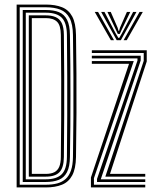

<svg xmlns="http://www.w3.org/2000/svg" viewBox="-20 -820 680 840"><path d="M52.8 0V-800H180.5Q222 -800 251.2 -788.4Q280.5 -776.8 296 -747.9Q311.5 -719 312.5 -667Q313.8 -584 314.4 -500.2Q315 -416.5 314.6 -326.1Q314.2 -235.8 312.5 -133.2Q311.5 -81.8 296 -52.8Q280.5 -23.8 251.2 -11.9Q222 0 180 0ZM66.2 -11.8H180Q208.5 -11.8 230.4 -17.6Q252.2 -23.5 267.4 -37.2Q282.5 -51 290.6 -74.6Q298.8 -98.2 299.2 -133.5Q300.8 -222.8 301.2 -309.9Q301.8 -397 301.2 -485.4Q300.8 -573.8 299.2 -666.8Q298.5 -714.8 284.4 -741.1Q270.2 -767.5 244 -777.9Q217.8 -788.2 180.5 -788.2H66.2ZM79.5 -23.8V-776.2H180.5Q214.8 -776.2 238 -766.8Q261.2 -757.2 273.4 -733.4Q285.5 -709.5 286 -666.8Q287.2 -599.8 287.8 -534.1Q288.2 -468.5 288.2 -402.9Q288.2 -337.2 287.8 -270.4Q287.2 -203.5 286 -133.8Q285.5 -90.2 272.9 -66.4Q260.2 -42.5 236.9 -33.1Q213.5 -23.8 180 -23.8ZM92.8 -35.5H180Q227.8 -35.5 250 -57.6Q272.2 -79.8 272.8 -133.2Q273.8 -225.8 274.1 -311.6Q274.5 -397.5 274.1 -484.6Q273.8 -571.8 272.8 -667Q272.2 -720.5 250.2 -742.5Q228.2 -764.5 180.5 -764.5H92.8ZM106 -47.2V-752.8H180.5Q205 -752.8 222.6 -745.5Q240.2 -738.2 249.8 -719.8Q259.2 -701.2 259.5 -667Q260.5 -576.2 260.9 -490Q261.2 -403.8 260.9 -316.1Q260.5 -228.5 259.5 -133.2Q259 -86.2 240.2 -66.8Q221.5 -47.2 180 -47.2ZM119.2 -59.2H180Q203 -59.2 217.5 -66.5Q232 -73.8 239 -90Q246 -106.2 246.2 -133.2Q247.2 -213 247.6 -296.2Q248 -379.5 247.8 -471Q247.5 -562.5 246.2 -667Q245.8 -709.2 229.4 -725Q213 -740.8 180.5 -740.8H119.2ZM440.8 -47.2 608.8 -553.8V-588.2H381.8V-600H622V-551.2L461.2 -59.2H615.5V-47.2ZM377.8 0V-43.5L544.5 -540.8H381.8V-552.8H565.2L391 -40.5V-11.8H615.5V0ZM404.5 -23.8V-37.2L581.5 -555.2V-564.5H381.8V-576.2H595.5V-555.5L420.8 -35.5H615.5V-23.8ZM394.5 -767.8H409L478.8 -644.2H465ZM422.5 -767.8H437L486.2 -673.8L497.8 -654.2H501.8L513.2 -673.8L562.5 -767.8H577L508.8 -644.2H490.5ZM450 -767.8H464.5L494.5 -699L498.5 -685H501L505 -699L535.2 -767.8H550L512.5 -690.2L504 -671.5H495.5L486.8 -690.2ZM590.5 -767.8H604.8L534.5 -644.2H520.8Z"/></svg>

Font: Big Shoulders Inline Display Thin
Style: Regular
Weight: 400
Version: Version 2.002